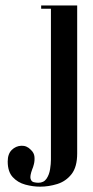

<svg xmlns="http://www.w3.org/2000/svg" viewBox="-20 -515 339 702"><path d="M262.2 46Q262.2 95.5 241.5 121.8Q220.8 148 189.4 157.8Q158 167.5 126.8 167.5Q100.2 167.5 72.5 160Q44.8 152.5 26.5 132.5Q8.2 112.5 8.2 75.5Q8.2 47.8 23 33.2Q37.8 18.8 57.9 17.9Q78 17 92.8 32.8Q104.8 44 106 58.2Q107.2 72.5 104 85.1Q100.8 97.8 97.8 104Q88.8 128.5 91.8 138.8Q94.8 149 103.5 151.1Q112.2 153.2 120 153.2Q140 153.2 150 138.5Q160 123.8 163.1 103.8Q166.2 83.8 166.2 68.8V-495H262.2ZM130.5 -483V-495H166.2V-483Z"/></svg>

Font: Emberly Black
Style: Regular
Weight: 900
Designer: Rajesh Rajput
Foundry: Rajesh Rajput
Version: Version 1.000